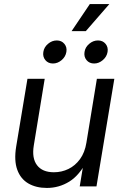

<svg xmlns="http://www.w3.org/2000/svg" viewBox="-20 -928 617 956"><path d="M213.4 7.8Q159.7 7.8 121.1 -14.6Q82.5 -37.1 65.9 -83Q49.3 -128.9 60.5 -197.8L116.7 -535.6H202.6L148.4 -204.6Q137.7 -140.6 164.3 -105.5Q190.9 -70.3 248.5 -70.3Q287.1 -70.3 320.8 -86.7Q354.5 -103 378.4 -135.7Q402.3 -168.5 410.2 -217.3L462.4 -535.6H549.3L460.4 0H377L398.4 -129.9H414.1Q376.5 -55.7 325.2 -23.9Q273.9 7.8 213.4 7.8ZM448.7 -611.8Q424.8 -611.8 410.9 -628.7Q397 -645.5 400.9 -669.4Q404.3 -692.9 424.1 -709.7Q443.8 -726.6 467.8 -726.6Q491.7 -726.6 505.6 -709.7Q519.5 -692.9 515.6 -669.4Q511.7 -645.5 491.9 -628.7Q472.2 -611.8 448.7 -611.8ZM243.7 -611.8Q219.7 -611.8 205.8 -628.7Q191.9 -645.5 195.8 -669.4Q199.2 -692.9 219 -709.7Q238.8 -726.6 262.7 -726.6Q286.6 -726.6 300.5 -709.7Q314.5 -692.9 310.5 -669.4Q306.6 -645.5 286.9 -628.7Q267.1 -611.8 243.7 -611.8ZM336.4 -772.9 427.2 -907.7H524.4L407.2 -772.9Z"/></svg>

Font: Inter 20pt
Style: Italic
Weight: 400
Italic angle: -9.3988°
Version: Version 4.001;git-66647c0bb